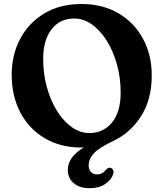

<svg xmlns="http://www.w3.org/2000/svg" viewBox="-20 -738 838 985"><path d="M398 -717.5Q506.5 -717.5 587.5 -670Q668.5 -622.5 713.5 -539.5Q758.5 -456.5 758.5 -351Q758.5 -227.5 703.5 -141.8Q648.5 -56 562.5 -15.5Q490 18.5 462.5 47.8Q435 77 435 110Q435 133.5 447.2 145.2Q459.5 157 477.5 157Q505 157 522 134.5Q528.5 127.5 534.2 124.2Q540 121 547.5 123Q555 125 560.2 134.2Q565.5 143.5 559 159.5Q549.5 186 518.5 206.8Q487.5 227.5 441 227.5Q388 227.5 358 201.8Q328 176 328 133Q328 67.5 410 18.5Q404.5 19 399.5 19Q290 19 209.2 -29Q128.5 -77 84.2 -161.2Q40 -245.5 40 -355Q40 -457 83.8 -539.2Q127.5 -621.5 207.8 -669.5Q288 -717.5 398 -717.5ZM599 -263Q599 -339 580 -407.5Q561 -476 527.8 -529Q494.5 -582 451.8 -612.5Q409 -643 361 -643Q287 -643 244.2 -587.2Q201.5 -531.5 201.5 -436Q201.5 -358.5 220.8 -289.5Q240 -220.5 273.2 -167.8Q306.5 -115 349 -85.2Q391.5 -55.5 437.5 -55.5Q510 -55.5 554.5 -109.2Q599 -163 599 -263Z"/></svg>

Font: Fraunces 9pt S100 SemiBold
Style: Regular
Weight: 600
Version: Version 1.000; ttfautohint (v1.8.3)